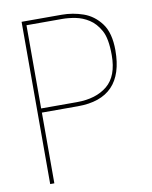

<svg xmlns="http://www.w3.org/2000/svg" viewBox="-87 -844 718 909"><g transform="rotate(-10 272.0 -390.0)"><path d="M100 0H80V-780H273Q326 -780 376 -762.5Q426 -745 460 -699.5Q494 -654 494 -570Q494 -340 273 -340H100ZM272 -360Q364 -360 418.5 -405Q473 -450 473 -551Q473 -631 451.5 -669.5Q430 -708 399.5 -727.5Q369 -747 335.5 -753.5Q302 -760 272 -760H100V-360Z"/></g></svg>

Font: Tanohe Sans Thin
Style: Regular
Weight: 100
Designer: Village Type and Design LLC & Cristiano Sobral
Foundry: Cooper Hewitt Smithsonian Design Museum
Version: Version 1.00;September 29, 2021;FontCreator 13.0.0.2655 64-b